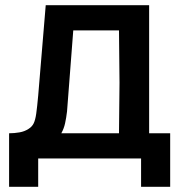

<svg xmlns="http://www.w3.org/2000/svg" viewBox="-20 -605 708 739"><path d="M15 114V-92Q35 -92 55 -95.5Q75 -99 90 -109Q103 -117 109.5 -130Q116 -143 119.5 -168Q123 -193 127 -237L156 -585H554V-92H635V114H523V5H127V114ZM238 -176Q235 -151 230.5 -130.5Q226 -110 216 -92H438L440 -286L438 -488H262Z"/></svg>

Font: Ruda
Style: Bold
Weight: 700
Designer: Mariela Monsalve and Angelina Sanchez
Foundry: Mariela Monsalve and Angelina Sanchez
Version: Version 2.000